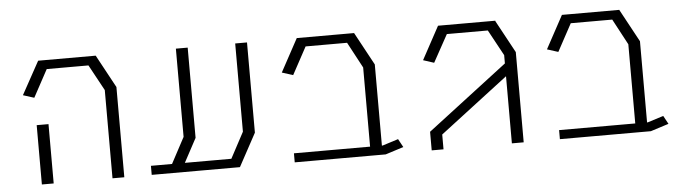

<svg xmlns="http://www.w3.org/2000/svg" viewBox="-38 -868 2715 761"><g transform="rotate(-5 1319.5 -487.0)"><path d="M130 -732H357H359L430 -601V-242H383V-593L327 -696H161L102 -587L58 -601ZM102 -478H149V-242H102Z M678 -732H725V-373L674 -278H797H859L914 -381V-732H961V-373L890 -242H757H539V-278H623L678 -381Z M1159 -732H1160H1387L1458 -601V-278H1461L1524 -298L1542 -265L1470 -242H1458H1411H1108V-278H1411V-593L1356 -696H1191L1132 -587L1088 -601Z M1947 -732H1949V-730L2019 -601V-545V-242H1972V-509L1700 -301V-242H1653V-316L1972 -560V-593L1916 -696H1753L1693 -587L1650 -601L1721 -732H1722Z M2214 -732H2215H2442L2513 -601V-278H2516L2579 -298L2597 -265L2525 -242H2513H2466H2163V-278H2466V-593L2411 -696H2246L2187 -587L2143 -601Z"/></g></svg>

Font: Mixer
Style: Regular
Weight: 400
Version: Version 1.0